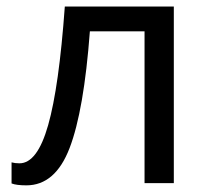

<svg xmlns="http://www.w3.org/2000/svg" viewBox="-20 -556 640 583"><path d="M507.8 0H418.9V-460.9H252.9Q234.9 -220.2 191.4 -106.7Q147.9 6.8 60.1 6.8Q29.8 6.8 15.1 1V-63Q25.4 -60.1 39.1 -60.1Q93.3 -60.1 126.2 -176Q159.2 -292 176.8 -536.1H507.8Z"/></svg>

Font: Apple Sans Adjectives
Style: Regular
Weight: 400
Monospace: yes
Foundry: Apple Sans Adjectives
Version: Version 0.01